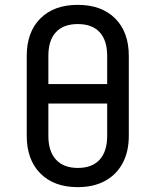

<svg xmlns="http://www.w3.org/2000/svg" viewBox="-20 -760 640 790"><path d="M300 10Q202 10 146 -46.5Q90 -103 90 -201V-530Q90 -628 146 -684Q202 -740 300 -740Q398 -740 454 -684Q510 -628 510 -530V-201Q510 -136 484.5 -88.5Q459 -41 412 -15.5Q365 10 300 10ZM300 -69Q359 -69 390 -103Q421 -137 421 -201V-334H179V-201Q179 -137 210.5 -103Q242 -69 300 -69ZM179 -414H421V-530Q421 -594 390 -627.5Q359 -661 300 -661Q241 -661 210 -627.5Q179 -594 179 -530Z"/></svg>

Font: JetBrains Mono Zero
Style: Regular-Zero
Weight: 400
Designer: Philipp Nurullin, Konstantin Bulenkov
Foundry: JetBrains
Version: Version 2.211